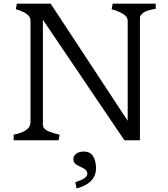

<svg xmlns="http://www.w3.org/2000/svg" viewBox="-20 -770 921 1054"><path d="M662.8 0 215.5 -661.5V-86.8Q215.5 -71.2 226 -61.8Q236.5 -52.2 253 -46.2Q269.5 -40.2 300.2 -32Q302.2 -31.2 303.8 -31.2Q305.2 -31.2 307.2 -30.5L301.8 0H55V-30.5Q86.5 -37.2 106.1 -46.2Q125.8 -55.2 136.6 -68.5Q147.5 -81.8 147.5 -101.8V-656.5Q147.5 -678 126.6 -693.1Q105.8 -708.2 67 -719.5L72.5 -750H258L681 -106.8V-656.5Q681 -677.2 657.5 -692.4Q634 -707.5 593 -719.5L598.5 -750H834.8V-721.8Q795.2 -715 776.6 -705.9Q758 -696.8 748.2 -678.2V0ZM459.1 187.5Q463.2 162.9 425.1 147.4Q401 136.8 391.9 127.6Q382.8 118.5 382.8 102.2Q382.8 86 398.1 74Q413.5 62 440.8 62Q473.2 62 489.3 85.3Q505.5 108.6 507.2 148.8Q508 179.1 495.6 201.7Q483.1 224.2 459.1 239.7Q435 255.2 400.2 264.4L393.6 229.9Q425.9 220 441.7 209.4Q457.4 198.8 459.1 187.5Z"/></svg>

Font: TMT Limkin
Style: Regular
Weight: 400
Designer: Gabriel Drozdov
Version: Version 1.000;Glyphs 3.1.2 (3151)